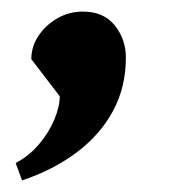

<svg xmlns="http://www.w3.org/2000/svg" viewBox="-20 -166 315 331"><path d="M18 145 7 115Q30 103 47 83Q64 63 73.5 40.5Q83 18 83 0L34 -64Q34 -86 46.5 -104.5Q59 -123 79 -134.5Q99 -146 123 -146Q159 -146 178 -122Q197 -98 197 -67Q197 -16 175 25Q153 66 112.5 96.5Q72 127 18 145Z"/></svg>

Font: Lemonada
Style: Regular
Weight: 400
Designer: Mohamed Gaber (Arabic), Eduardo Tunni (Latin)
Foundry: Kief Type Foundry
Version: Version 4.005